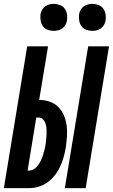

<svg xmlns="http://www.w3.org/2000/svg" viewBox="-38 -975 585 995"><path d="M298 0 419 -735H527L406 0ZM-18 0 103 -735H211L165 -457Q194 -457 220 -448Q246 -439 264.5 -420Q283 -401 293.5 -376Q304 -351 307.5 -324Q311 -297 309 -268.5Q307 -240 303 -211Q299 -186 292 -161.5Q285 -137 274.5 -113.5Q264 -90 247 -68Q230 -46 208.5 -30.5Q187 -15 162 -7.5Q137 0 112 0ZM105 -91H112Q126 -91 138.5 -99Q151 -107 159.5 -119Q168 -131 174.5 -144.5Q181 -158 185 -171.5Q189 -185 192.5 -198.5Q196 -212 198 -226Q200 -240 201.5 -253.5Q203 -267 203.5 -281Q204 -295 203 -308.5Q202 -322 198 -334.5Q194 -347 185 -356.5Q176 -366 163 -366H150ZM441 -815Q424 -815 408.5 -821Q393 -827 384 -839.5Q375 -852 372.5 -868.5Q370 -885 372 -902Q374 -913 380 -924Q386 -935 396 -942Q406 -949 417.5 -952Q429 -955 440 -955Q457 -955 472.5 -949Q488 -943 497 -930.5Q506 -918 509 -901.5Q512 -885 509 -868Q507 -857 501 -846Q495 -835 485 -828Q475 -821 463.5 -818Q452 -815 441 -815ZM241 -815Q224 -815 208.5 -821Q193 -827 184 -839.5Q175 -852 172.5 -868.5Q170 -885 172 -902Q174 -913 180 -924Q186 -935 196 -942Q206 -949 217.5 -952Q229 -955 240 -955Q257 -955 272.5 -949Q288 -943 297 -930.5Q306 -918 309 -901.5Q312 -885 309 -868Q307 -857 301 -846Q295 -835 285 -828Q275 -821 263.5 -818Q252 -815 241 -815Z"/></svg>

Font: Iosevka SS18 Extrabold
Style: Italic
Weight: 800
Italic angle: -9°
Monospace: yes
Designer: Belleve Invis
Foundry: Belleve Invis
Version: Version 25.1.1; ttfautohint (v1.8.4)